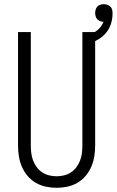

<svg xmlns="http://www.w3.org/2000/svg" viewBox="-20 -888 557 916"><path d="M250 8Q224 8 198.5 2.5Q173 -3 150.5 -16Q128 -29 111 -49.5Q94 -70 84 -93.5Q74 -117 70 -143Q66 -169 66 -195V-735H127V-195Q127 -177 129 -159Q131 -141 137.5 -123.5Q144 -106 155 -91Q166 -76 181 -66Q196 -56 214 -51.5Q232 -47 250 -47Q268 -47 286 -51.5Q304 -56 319 -66Q334 -76 345 -91Q356 -106 362.5 -123.5Q369 -141 371 -159Q373 -177 373 -195V-735H434V-195Q434 -169 430 -143Q426 -117 416 -93.5Q406 -70 389 -49.5Q372 -29 349.5 -16Q327 -3 301.5 2.5Q276 8 250 8ZM404 -680 391 -719Q404 -722 417 -727.5Q430 -733 441 -741Q452 -749 460.5 -760Q469 -771 474 -784Q466 -784 458 -787Q450 -790 444.5 -795.5Q439 -801 436.5 -809.5Q434 -818 434 -826Q434 -834 436.5 -842.5Q439 -851 445 -857Q451 -863 459 -865.5Q467 -868 476 -868Q484 -868 492.5 -865Q501 -862 507 -856Q513 -850 515 -841.5Q517 -833 517 -824Q517 -799 509.5 -775Q502 -751 486.5 -732Q471 -713 449 -700Q427 -687 404 -680Z"/></svg>

Font: Iosevka Light
Style: Regular
Weight: 300
Monospace: yes
Designer: Belleve Invis
Foundry: Belleve Invis
Version: Version 32.5.0; ttfautohint (v1.8.4)